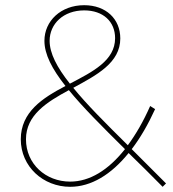

<svg xmlns="http://www.w3.org/2000/svg" viewBox="-20 -719 666 739"><path d="M487 -145C520 -188 550 -240 577 -299L558 -311C532 -252 503 -202 472 -160C385 -246 313 -318 262 -381C352 -430 443 -477 443 -571C443 -646 388 -699 304 -699C214 -699 151 -638 151 -562C151 -510 180 -454 232 -388C144 -342 60 -288 60 -183C60 -78 146 0 250 0C331 0 408 -47 475 -130C516 -90 560 -47 606 0L619 -13ZM171 -562C171 -627 224 -679 304 -679C377 -679 423 -636 423 -572C423 -486 337 -443 249 -397C199 -460 171 -514 171 -562ZM250 -20C156 -20 80 -88 80 -183C80 -276 160 -326 245 -372C298 -307 372 -233 461 -145C397 -64 325 -20 250 -20Z"/></svg>

Font: Montserrat Thin
Style: Regular
Weight: 250
Designer: Julieta Ulanovsky
Foundry: Julieta Ulanovsky
Version: Version 4.000